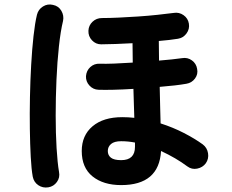

<svg xmlns="http://www.w3.org/2000/svg" viewBox="-20 -802 1040 862"><path d="M524 29Q444 29 395.5 -10Q347 -49 347 -124Q347 -194 395.5 -235Q444 -276 529 -276Q556 -276 583 -273Q582 -303 581 -336Q580 -369 579 -403Q532 -400 490 -399Q448 -398 422 -399Q398 -400 381.5 -418Q365 -436 366 -460Q368 -485 385.5 -501Q403 -517 428 -516Q452 -515 491.5 -516.5Q531 -518 576 -521Q576 -544 575.5 -566Q575 -588 575 -608Q536 -606 499.5 -604.5Q463 -603 434 -603Q410 -603 393 -621Q376 -639 377 -664Q378 -688 395.5 -704.5Q413 -721 438 -721Q471 -721 513.5 -723Q556 -725 601 -728Q646 -731 687.5 -735.5Q729 -740 760 -744Q784 -748 804 -734Q824 -720 828 -696Q832 -672 817.5 -652Q803 -632 779 -628Q761 -625 739 -622.5Q717 -620 693 -618Q693 -596 693.5 -574.5Q694 -553 694 -530Q756 -535 798 -541Q822 -545 841.5 -531Q861 -517 865 -493Q870 -469 855.5 -449.5Q841 -430 817 -426Q772 -418 697 -412Q698 -367 699 -325Q700 -283 701 -248Q757 -230 805.5 -205Q854 -180 890 -154Q910 -139 914 -114Q918 -89 904 -69Q890 -50 865.5 -45Q841 -40 821 -55Q770 -93 703 -124Q694 29 524 29ZM197 39Q172 43 152 29.5Q132 16 127 -9Q121 -42 118 -97.5Q115 -153 114 -222.5Q113 -292 114.5 -366.5Q116 -441 120 -511.5Q124 -582 130.5 -640.5Q137 -699 146 -736Q152 -760 173 -773Q194 -786 218 -780Q243 -775 255.5 -753.5Q268 -732 263 -708Q252 -663 244.5 -593.5Q237 -524 233.5 -443.5Q230 -363 230 -283.5Q230 -204 234 -137.5Q238 -71 245 -30Q250 -5 235.5 15Q221 35 197 39ZM524 -83Q586 -83 586 -143V-162Q555 -168 524 -168Q493 -168 478.5 -155.5Q464 -143 464 -124Q464 -105 478 -94Q492 -83 524 -83Z"/></svg>

Font: Zen Maru Gothic
Style: Bold
Weight: 700
Designer: Yoshimichi Ohira
Foundry: Positype
Version: Version 1.001